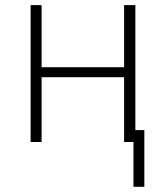

<svg xmlns="http://www.w3.org/2000/svg" viewBox="-20 -548 640 741"><path d="M502.4 0V-528.3H459V-288.6H140.6V-528.3H98.1V0H140.6V-250H459V0ZM537.1 172.9V-45.9H495.1V172.9Z"/></svg>

Font: Roboto Mono ExtraLight
Style: Regular
Weight: 250
Monospace: yes
Designer: Google
Version: Version 3.000